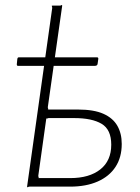

<svg xmlns="http://www.w3.org/2000/svg" viewBox="-20 -765 574 787"><path d="M91 0 194 -732Q194 -737 192.5 -739.5Q191 -742 195 -742H225Q230 -742 232 -744Q234 -746 235 -742L176 -326Q176 -322 177.5 -319Q179 -316 175 -316H300Q365 -316 404 -298.5Q443 -281 461 -249.5Q479 -218 479 -175Q479 -120 453.5 -81Q428 -42 380.5 -21Q333 0 267 0H101Q97 0 94.5 2Q92 4 91 0ZM136 -35H268Q346 -35 391 -70.5Q436 -106 436 -172Q436 -234 396.5 -257.5Q357 -281 284 -281H180Q176 -281 173.5 -279Q171 -277 170 -281L137 -45Q137 -41 138.5 -38Q140 -35 136 -35ZM54 -495Q48 -495 49 -503L51 -523Q52 -530 57 -530H378Q383 -530 383 -524L380 -503Q379 -495 368 -495Z"/></svg>

Font: Libre Franklin Thin
Style: Italic
Weight: 100
Italic angle: -8°
Designer: Pablo Impallari, Rodrigo Fuenzalida, Nhung Nguyen
Foundry: Impallari Type
Version: Version 3.000